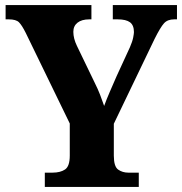

<svg xmlns="http://www.w3.org/2000/svg" viewBox="-20 -734 716 754"><path d="M156 0V-56H186Q217 -56 235.5 -68.5Q254 -81 254 -123V-249L81 -605Q66 -635 54.5 -646.5Q43 -658 14 -658H2V-714H339V-658H331Q301 -658 284.5 -645Q268 -632 268 -609Q268 -583 282 -554L351 -411Q365 -383 373 -362Q381 -341 389 -318Q398 -343 411 -373Q424 -403 438 -435L490 -548Q500 -571 503 -586.5Q506 -602 506 -608Q506 -635 490.5 -646.5Q475 -658 442 -658H423V-714H675V-658H664Q638 -658 624 -642.5Q610 -627 587 -581L427 -248V-123Q427 -80 444 -68Q461 -56 484 -56H525V0Z"/></svg>

Font: Noto Serif SemiCondensed ExtraBold
Style: Regular
Weight: 800
Width: 4
Designer: Monotype Design Team
Foundry: Monotype Imaging Inc.
Version: Version 2.015